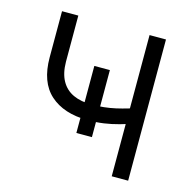

<svg xmlns="http://www.w3.org/2000/svg" viewBox="-86 -632 710 717"><g transform="rotate(15 269.0 -273.5)"><path d="M297.4 -381.3V-122.1H237.3V-381.3ZM470.2 -545.9V0H406.7V-545.9ZM446.8 -275.9V-215.3Q414.6 -203.6 385.3 -195.6Q356 -187.5 326.9 -183.3Q297.9 -179.2 264.2 -179.2Q172.4 -179.7 120.1 -226.6Q67.9 -273.4 67.9 -369.1V-547.4H130.9V-369.1Q131.3 -324.2 147.5 -295.4Q163.6 -266.6 193.4 -252.9Q223.1 -239.3 263.7 -239.3Q313.5 -239.3 357.4 -249.3Q401.4 -259.3 446.8 -275.9Z"/></g></svg>

Font: Inter Tight Light
Style: Regular
Weight: 300
Designer: Rasmus Andersson
Foundry: rsms
Version: Version 3.004